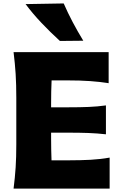

<svg xmlns="http://www.w3.org/2000/svg" viewBox="-20 -1119 723 1139"><path d="M60.5 0Q68.8 -64.9 72.8 -125.7Q76.7 -186.5 76.7 -263.2V-538.6Q76.7 -617.7 72.8 -680.4Q68.8 -743.2 60.5 -809.6H624.5V-625.5Q573.2 -633.8 514.9 -637.9Q456.5 -642.1 377.9 -642.1H286.1Q284.7 -609.4 283.9 -575.9Q283.2 -542.5 283.2 -504.9V-482.4H380.9Q453.6 -482.4 506.3 -484.6Q559.1 -486.8 608.4 -493.7V-322.3Q556.6 -328.1 503.9 -330.1Q451.2 -332 380.4 -332H283.2V-296.9Q283.2 -261.2 283.9 -229.7Q284.7 -198.2 285.6 -168H392.1Q458 -168 516.8 -171.1Q575.7 -174.3 630.4 -184.1V0ZM335.4 -876Q278.3 -928.2 226.3 -982.9Q174.3 -1037.6 131.8 -1094.7L357.9 -1098.6Q382.3 -1042.5 411.4 -987.5Q440.4 -932.6 474.1 -877.4Z"/></svg>

Font: Pinar-DS3-FD ExtraBold
Style: Regular
Weight: 800
Designer: Amin Abedi
Version: Version 3.000